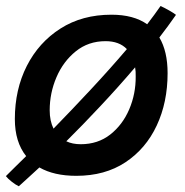

<svg xmlns="http://www.w3.org/2000/svg" viewBox="-20 -584 628 653"><path d="M239.5 14Q163.5 14 114 -14.5Q94 4 76.2 20.2Q58.5 36.5 44 49.5Q34 45 20.5 34.5Q7 24 0 15Q15.5 -0.5 32.8 -17.5Q50 -34.5 69 -53Q30.5 -101 30.5 -179Q30.5 -279.5 71.2 -359.8Q112 -440 185.8 -487Q259.5 -534 359 -534Q434.5 -534 480.5 -501.5Q506 -534.5 526 -563.5Q540.5 -557 555.8 -548.2Q571 -539.5 578.5 -533.5Q552.5 -496 522 -456.5Q550 -409.5 550 -335Q550 -236 513 -157Q476 -78 406.5 -32Q337 14 239.5 14ZM149 -209Q149 -173 162 -146.5Q224 -210 289 -279.8Q354 -349.5 411.5 -417Q385.5 -444 339 -444Q280.5 -444 237.8 -409.5Q195 -375 172 -321.2Q149 -267.5 149 -209ZM254.5 -93.5Q313 -93.5 355 -126.5Q397 -159.5 419.5 -212.2Q442 -265 441.5 -324Q442 -340.5 439.5 -355Q381.5 -287 321.2 -222.8Q261 -158.5 205.5 -103.5Q226.5 -93.5 254.5 -93.5Z"/></svg>

Font: Grandstander Medium
Style: Italic
Weight: 500
Italic angle: -15°
Designer: Tyler Finck
Foundry: Etcetera Type Co
Version: Version 1.200; ttfautohint (v1.8.3)